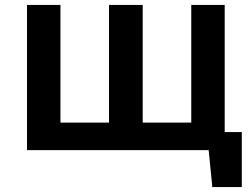

<svg xmlns="http://www.w3.org/2000/svg" viewBox="-20 -606 1016 775"><path d="M89 0V-586H224V0ZM119 0 118 -111H521V0ZM420 0V-586H556V0ZM450 0V-111H852V0ZM752 0V-586H887V0ZM837 149 815 -73H956V149Z"/></svg>

Font: Ruda ExtraBold
Style: Regular
Weight: 800
Designer: Mariela Monsalve and Angelina Sanchez
Foundry: Mariela Monsalve and Angelina Sanchez
Version: Version 2.000